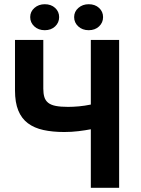

<svg xmlns="http://www.w3.org/2000/svg" viewBox="-20 -889 666 909"><path d="M410 -277Q384 -272 351.5 -268Q319 -264 284 -264Q229 -264 185.5 -273.5Q142 -283 112 -305.5Q82 -328 66.5 -366Q51 -404 51 -461V-700H185V-469Q185 -446 190 -429.5Q195 -413 208 -402.5Q221 -392 244 -387.5Q267 -383 302 -383Q326 -383 353.5 -385.5Q381 -388 410 -394V-700H544V0H410ZM192 -746Q162 -746 142.5 -764Q123 -782 123 -808Q123 -834 143 -851.5Q163 -869 192 -869Q222 -869 241 -851.5Q260 -834 260 -808Q260 -782 241 -764Q222 -746 192 -746ZM400 -746Q370 -746 350.5 -764Q331 -782 331 -808Q331 -834 351 -851.5Q371 -869 400 -869Q430 -869 449 -851.5Q468 -834 468 -808Q468 -782 449 -764Q430 -746 400 -746Z"/></svg>

Font: Tilda Sans Bold
Style: Regular
Weight: 700
Designer: ParaType Ltd
Foundry: ParaType Ltd
Version: Version 1.009